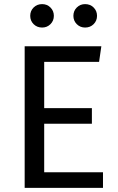

<svg xmlns="http://www.w3.org/2000/svg" viewBox="-20 -914 575 934"><path d="M462 -613H195V-388H427V-312H195V-76H481V0H100V-689H473ZM242 -837Q242 -813 225.5 -796.5Q209 -780 185 -780Q160 -780 143.5 -796.5Q127 -813 127 -837Q127 -861 143.5 -877.5Q160 -894 185 -894Q209 -894 225.5 -877.5Q242 -861 242 -837ZM452 -837Q452 -813 435.5 -796.5Q419 -780 394 -780Q370 -780 353.5 -796.5Q337 -813 337 -837Q337 -861 353.5 -877.5Q370 -894 394 -894Q419 -894 435.5 -877.5Q452 -861 452 -837Z"/></svg>

Font: Statis Sans
Style: Regular
Weight: 400
Designer: bBox Type GmbH
Foundry: bBox Type GmbH
Version: Version 1.000